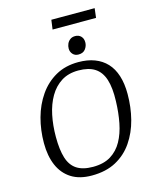

<svg xmlns="http://www.w3.org/2000/svg" viewBox="-137 -1036 923 1139"><g transform="rotate(-15 324.5 -466.5)"><path d="M284 11Q208 11 158 -21Q108 -53 83 -111Q58 -169 58 -248Q58 -328 78 -401.5Q98 -475 138.5 -533.5Q179 -592 239 -626Q299 -660 379 -660Q435 -660 478.5 -643.5Q522 -627 552 -595Q582 -563 597.5 -514.5Q613 -466 613 -402Q613 -321 594 -247Q575 -173 535 -114.5Q495 -56 433 -22.5Q371 11 284 11ZM304 -37Q370 -37 413.5 -64Q457 -91 483 -138Q509 -185 521 -246.5Q533 -308 535 -378Q538 -460 521.5 -511.5Q505 -563 467 -587.5Q429 -612 366 -612Q305 -612 261.5 -584.5Q218 -557 190 -509Q162 -461 149 -398.5Q136 -336 136 -265Q136 -187 151.5 -136.5Q167 -86 204 -61.5Q241 -37 304 -37ZM393 -703Q371 -703 358 -717.5Q345 -732 345 -752Q345 -767 351 -781Q357 -795 369.5 -804.5Q382 -814 401 -814Q423 -814 436.5 -800Q450 -786 450 -763Q450 -741 436 -722Q422 -703 393 -703ZM282 -886 290 -944H556L549 -886Z"/></g></svg>

Font: Faustina Light
Style: Italic
Weight: 300
Italic angle: -8°
Designer: Alfonso Garcia
Foundry: http://www.omnibus-type.com
Version: Version 1.200